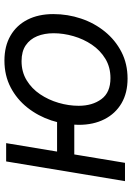

<svg xmlns="http://www.w3.org/2000/svg" viewBox="116 -703 599 871"><g transform="rotate(-90 415.5 -267.5)"><path d="M29.3 0 118.7 -539.1H201.7L112.3 0ZM130.9 -230 144 -308.1H339.8L326.7 -230ZM494.6 11.7Q429.2 11.7 382.3 -15.9Q335.4 -43.5 310.1 -93.3Q284.7 -143.1 284.7 -209.5Q284.7 -273.9 304.7 -334.2Q324.7 -394.5 362.8 -442.6Q400.9 -490.7 454.8 -518.8Q508.8 -546.9 576.2 -546.9Q641.6 -546.9 689 -519.5Q736.3 -492.2 761.7 -442.4Q787.1 -392.6 787.1 -325.2Q787.1 -259.8 766.8 -199.5Q746.6 -139.2 708 -91.6Q669.4 -43.9 615.5 -16.1Q561.5 11.7 494.6 11.7ZM496.6 -65.9Q546.4 -65.9 584.5 -89.1Q622.6 -112.3 648.2 -150.1Q673.8 -188 687 -233.6Q700.2 -279.3 700.2 -323.7Q700.2 -365.7 686.8 -398.4Q673.3 -431.2 645.5 -450.2Q617.7 -469.2 573.7 -469.2Q524.9 -469.2 487.1 -446.3Q449.2 -423.3 423.6 -385.3Q397.9 -347.2 384.5 -301.3Q371.1 -255.4 371.1 -210Q371.1 -147.9 401.4 -106.9Q431.6 -65.9 496.6 -65.9Z"/></g></svg>

Font: Inter 18pt
Style: Italic
Weight: 400
Italic angle: -9.3988°
Designer: Rasmus Andersson
Foundry: rsms
Version: Version 4.001;git-66647c0bb